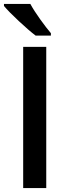

<svg xmlns="http://www.w3.org/2000/svg" viewBox="-23 -951 348 971"><path d="M94.2 0V-713.9H210.9V0ZM157.2 -771Q123.5 -796.4 72 -844.5Q20.5 -892.6 -2.9 -920.9V-931.2H130.4Q148.9 -897 180.9 -852.5Q212.9 -808.1 234.4 -783.2V-771Z"/></svg>

Font: CAA NEO Sans SemiBold
Style: Regular
Weight: 600
Version: Version 1.10